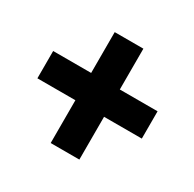

<svg xmlns="http://www.w3.org/2000/svg" viewBox="-120 -718 786 776"><g transform="rotate(30 273.0 -330.0)"><path d="M515.1 -398.4V-271H27.8V-398.4ZM338.9 -588.9V-71.3H205.1V-588.9Z"/></g></svg>

Font: RobotoDEMO
Style: Regular
Weight: 400
Designer: Christian Robertson
Foundry: Google
Version: Version 2.136